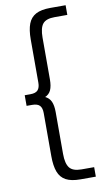

<svg xmlns="http://www.w3.org/2000/svg" viewBox="-99 -805 545 996"><g transform="rotate(-10 173.5 -307.5)"><path d="M241 144Q193 144 165 129Q137 114 125 82Q113 50 113 -1V-228Q113 -255 101 -267.5Q89 -280 61 -280H32V-336H62Q90 -336 101.5 -349Q113 -362 113 -388V-615Q113 -666 125 -697.5Q137 -729 165 -744Q193 -759 241 -759H322V-708H255Q210 -708 192.5 -686.5Q175 -665 175 -614V-394Q175 -359 165.5 -338Q156 -317 133 -307.5Q110 -298 69 -298V-320Q110 -320 133 -309.5Q156 -299 165.5 -278Q175 -257 175 -223V-2Q175 49 192.5 71.5Q210 94 255 94H322V144Z"/></g></svg>

Font: SUSE Thin Light
Style: Regular
Weight: 300
Version: Version 1.000